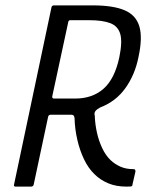

<svg xmlns="http://www.w3.org/2000/svg" viewBox="-20 -693 570 713"><path d="M38 0Q34 0 32.5 -2Q31 -4 32 -7L171 -665Q172 -673 181 -673H325Q400 -673 442.5 -655Q485 -637 497.5 -595Q510 -553 494 -480Q481 -415 445.5 -365.5Q410 -316 352 -294Q339 -287 334 -280Q329 -273 332 -263Q333 -232 340 -200.5Q347 -169 360 -142Q373 -115 391 -98Q407 -83 427.5 -74Q448 -65 474 -65Q479 -65 481 -63.5Q483 -62 483 -56L472 -8Q472 -4 470.5 -2.5Q469 -1 465 -0.5Q461 0 450 0Q411 0 381.5 -12.5Q352 -25 331 -46Q308 -68 292 -101.5Q276 -135 267 -174.5Q258 -214 257 -252Q257 -256 255 -261.5Q253 -267 243 -267H168Q165 -267 162 -265Q159 -263 158 -256L105 -7Q103 0 95 0ZM174 -335Q173 -327 181 -327H259Q323 -327 364.5 -363.5Q406 -400 423 -480Q435 -538 426.5 -567Q418 -596 389.5 -607Q361 -618 311 -618H242Q238 -618 236 -616.5Q234 -615 233 -609Z"/></svg>

Font: Glory
Style: Italic
Weight: 400
Italic angle: -12°
Designer: Robert Leuschke
Foundry: Robert Leuschke
Version: Version 1.011